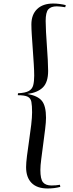

<svg xmlns="http://www.w3.org/2000/svg" viewBox="-20 -842 412 1089"><path d="M82 -313Q124 -315 143.5 -326Q163 -337 168.5 -359Q174 -381 174 -413Q174 -440 171.5 -479.5Q169 -519 166 -561Q163 -603 160.5 -641Q158 -679 158 -703Q158 -759 190.5 -790.5Q223 -822 282 -822Q299 -822 318.5 -819.5Q338 -817 353 -813L350 -801Q336 -803 324.5 -804.5Q313 -806 302 -806Q269 -806 254 -789Q239 -772 239 -723Q239 -698 241 -660.5Q243 -623 246 -581.5Q249 -540 251 -502.5Q253 -465 253 -440Q253 -376 223.5 -346.5Q194 -317 135 -309Q194 -299 217.5 -270Q241 -241 241 -174Q241 -150 236 -109.5Q231 -69 225 -24Q219 21 214 60Q209 99 209 122Q209 174 224 192Q239 210 272 210Q284 210 297 209Q310 208 320 206L322 218Q289 227 250 227Q190 227 159 195.5Q128 164 128 106Q128 83 133 42.5Q138 2 145 -44.5Q152 -91 157 -134Q162 -177 162 -205Q162 -243 158 -264Q154 -285 137 -293.5Q120 -302 81 -302Z"/></svg>

Font: Literata 72pt
Style: Italic
Weight: 400
Italic angle: -2°
Designer: Latin by Veronika Burian and Jose Scaglione. Greek by Irene Vlachou. Cyrillic by Vera Evstafieva
Foundry: TypeTogether
Version: Version 3.002